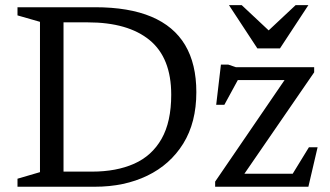

<svg xmlns="http://www.w3.org/2000/svg" viewBox="-20 -710 1254 730"><path d="M631 -350Q631 -490 548.8 -557.5Q466.5 -625 313.5 -625H167.5V-682.5H341.5Q470 -682.5 555.5 -646.5Q641 -610.5 683.8 -538.8Q726.5 -467 726.5 -359.5Q726.5 -244.5 676.8 -164.2Q627 -84 540 -42Q453 0 340.5 0H167.5V-57.5H330Q422.5 -57.5 490 -87.5Q557.5 -117.5 594.2 -182Q631 -246.5 631 -350ZM46.5 0V-30.5L132 -55.5V-627L46.5 -651.5V-682.5H221.5V0ZM798 0V-19.5L1080 -432L1104.5 -405.5H840.5L903.5 -441L833 -311.5H802L820 -464.5H847.5L877 -454.5H1174.5V-435L890 -21.5L873.5 -49.5H1109.5L1073 -17L1154.5 -150H1187.5L1152.5 0ZM1010.5 -586H992.5L1104 -690.5H1152.5L1044.5 -526H958.5L850.5 -690.5H899Z"/></svg>

Font: Newsreader
Style: Regular
Weight: 400
Designer: Hugues Gentile
Foundry: Production Type
Version: Version 1.003